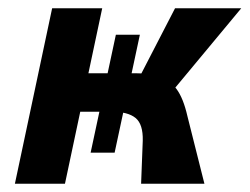

<svg xmlns="http://www.w3.org/2000/svg" viewBox="-20 -444 603 464"><path d="M321 0 325 -104Q326 -144 307.5 -159Q289 -174 250 -174H141L161 -267H307Q342 -267 366 -259Q390 -251 406.5 -229Q423 -207 433 -163L474 0ZM16 0 106 -424H227L137 0ZM199 -75 260 -360H318L257 -75ZM293 -211 403 -424H563L386 -211Z"/></svg>

Font: Ysabeau Office ExtraBold
Style: Italic
Weight: 800
Italic angle: -12°
Designer: Christian Thalmann (Catharsis Fonts)
Version: Version 2.001;gftools[0.9.30]; featfreeze: tnum,lnum,ss02